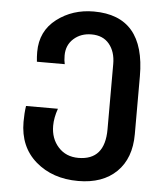

<svg xmlns="http://www.w3.org/2000/svg" viewBox="-53 -788 732 835"><g transform="rotate(5 313.5 -370.0)"><path d="M321.8 -640.1Q275.4 -640.1 244.1 -612.1Q212.9 -584 212.9 -539.1Q212.9 -516.1 216.8 -501H95.2Q92.8 -522.9 92.8 -543.9Q92.8 -634.8 162.1 -688Q230.5 -740.2 323.2 -740.2Q546.9 -740.2 546.9 -477.1V-224.1Q546.9 -118.7 486.1 -59.3Q425.3 0 318.8 0Q207 0 133.8 -63Q60.1 -126.5 60.1 -235.8Q60.1 -273.4 64.9 -305.2H204.1Q189.9 -265.1 189.9 -230Q189.9 -173.8 223.4 -137Q256.8 -100.1 311 -100.1Q426.8 -100.1 426.8 -234.9V-520Q426.8 -573.7 399.4 -606.9Q372.1 -640.1 321.8 -640.1Z"/></g></svg>

Font: Miedinger*
Style: Bold
Weight: 700
Version: Version 001.000